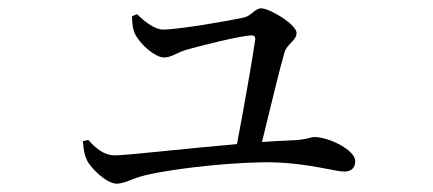

<svg xmlns="http://www.w3.org/2000/svg" viewBox="-20 -482 1040 461"><path d="M297 -443C297 -430 298 -412 305 -399C318 -374 353 -344 374 -344C391 -344 404 -355 423 -361C459 -372 561 -397 584 -397C590 -397 593 -394 593 -388C587 -345 565 -220 549 -136C422 -125 284 -109 256 -109C229 -109 209 -127 192 -146L179 -143C181 -120 183 -109 189 -97C198 -78 236 -41 260 -41C279 -41 296 -53 328 -61C402 -79 560 -95 641 -92C726 -89 784 -70 807 -70C823 -70 833 -79 833 -95C833 -122 769 -153 735 -153C726 -153 715 -146 679 -145C658 -144 634 -143 609 -141C627 -214 652 -319 663 -356C669 -377 692 -384 692 -403C692 -423 628 -462 607 -462C593 -462 583 -444 566 -440C530 -432 409 -411 371 -411C351 -411 325 -432 309 -448Z"/></svg>

Font: Noto Serif CJK JP
Style: Regular
Weight: 400
Designer: Ryoko NISHIZUKA 西塚涼子 (kana & ideographs); Frank Grießhammer (Latin, Greek & Cyrillic); Wenlong ZHANG 张文龙 (bopomofo); San
Foundry: Adobe Systems Incorporated
Version: Version 1.000;PS 1;hotconv 16.6.53;makeotf.lib2.5.65590